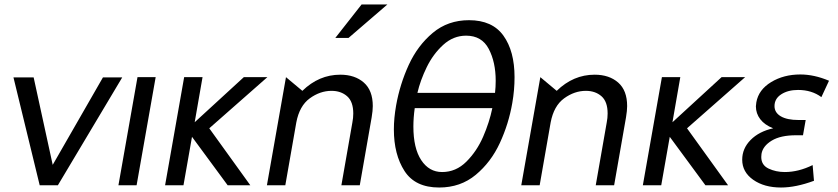

<svg xmlns="http://www.w3.org/2000/svg" viewBox="-20 -826 3738 856"><path d="M525 -481H439L215 -91L130 -481H40L157 0H238Z M674 -482H593L508 0H589Z M883 -482H801L716 0H798L836 -216L995 0H1096L913 -254L1172 -482H1067L848 -281Z M1642 -353Q1642 -423 1602 -458Q1562 -493 1497 -493Q1402 -493 1328 -421L1255 -482L1170 0H1252L1301 -280Q1315 -354 1361 -387.5Q1407 -421 1458 -421Q1500 -421 1527.5 -397Q1555 -373 1555 -320Q1555 -300 1551 -280L1502 0H1584L1637 -303Q1642 -333 1642 -353ZM1475 -657H1534L1707 -806H1592Z M2274 -482Q2274 -598 2224.5 -667Q2175 -736 2071 -736Q1977 -736 1909.5 -679.5Q1842 -623 1802.5 -537Q1763 -451 1746 -356Q1736 -299 1736 -249Q1736 -137 1783.5 -63.5Q1831 10 1938 10Q2033 10 2101 -46.5Q2169 -103 2208.5 -188.5Q2248 -274 2264 -367Q2274 -424 2274 -482ZM2058 -667Q2128 -667 2159 -608Q2190 -549 2190 -466Q2190 -438 2187 -412H1841Q1854 -468 1882.5 -526.5Q1911 -585 1956 -626Q2001 -667 2058 -667ZM1951 -59Q1893 -59 1858 -112Q1823 -165 1823 -262Q1823 -301 1829 -344H2175Q2162 -281 2134 -216.5Q2106 -152 2059.5 -105.5Q2013 -59 1951 -59Z M2776 -353Q2776 -423 2736 -458Q2696 -493 2631 -493Q2536 -493 2462 -421L2389 -482L2304 0H2386L2435 -280Q2449 -354 2495 -387.5Q2541 -421 2592 -421Q2634 -421 2661.5 -397Q2689 -373 2689 -320Q2689 -300 2685 -280L2636 0H2718L2771 -303Q2776 -333 2776 -353Z M3013 -482H2931L2846 0H2928L2966 -216L3125 0H3226L3043 -254L3302 -482H3197L2978 -281Z M3374 -126Q3374 -90 3406.5 -74.5Q3439 -59 3479 -59Q3540 -59 3603 -90L3609 -20Q3528 10 3462 10Q3387 10 3338 -24.5Q3289 -59 3289 -114Q3289 -164 3326.5 -202Q3364 -240 3427 -254Q3389 -269 3369.5 -294.5Q3350 -320 3350 -352Q3350 -358 3352 -370Q3362 -426 3418 -460Q3474 -494 3548 -494Q3610 -494 3676 -466L3642 -393Q3599 -425 3538 -425Q3493 -425 3463 -405.5Q3433 -386 3433 -353Q3433 -324 3461 -307.5Q3489 -291 3540 -291H3572L3560 -223H3529Q3460 -223 3420.5 -199Q3381 -175 3375 -140Q3374 -135 3374 -126Z"/></svg>

Font: Geom Light
Style: Italic
Weight: 300
Italic angle: -10°
Version: Version 1.102